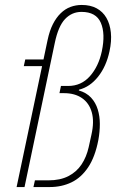

<svg xmlns="http://www.w3.org/2000/svg" viewBox="-20 -755 469 775"><path d="M47 0 172 -593Q180 -631 193.5 -657.5Q207 -684 225 -701.5Q243 -719 264.5 -727Q286 -735 310 -735Q345 -735 370 -721.5Q395 -708 409.5 -683Q424 -658 427.5 -623.5Q431 -589 422 -548Q409 -487 376 -445.5Q343 -404 299 -393L298 -390Q329 -381 347.5 -361Q366 -341 374.5 -313.5Q383 -286 383 -254.5Q383 -223 377 -190Q364 -122 336 -80Q308 -38 268.5 -19Q229 0 181 0H115L121 -27H175Q223 -27 256 -44Q289 -61 309 -91Q329 -121 338 -161L349 -211Q361 -264 350.5 -301.5Q340 -339 311 -359Q282 -379 238 -379H220L226 -408H255Q308 -408 343 -447.5Q378 -487 391 -548Q406 -619 387 -663Q368 -707 309 -707Q270 -707 242.5 -678Q215 -649 201 -581L79 0ZM76 -488 82 -515H176L170 -488Z"/></svg>

Font: Hubot Sans Condensed ExtraLight
Style: Italic
Weight: 200
Width: 3
Italic angle: -12.0243°
Designer: Deni Anggara
Foundry: GitHub, Inc., Subsidiary of Microsoft Corporation
Version: Version 2.000